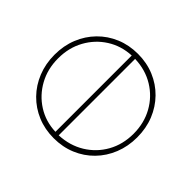

<svg xmlns="http://www.w3.org/2000/svg" viewBox="-153 -931 1162 1162"><g transform="rotate(-45 427.5 -350.0)"><path d="M427 4Q350 4 284 -22.5Q218 -49 169 -97Q120 -145 93 -209.5Q66 -274 66 -350Q66 -426 93 -490.5Q120 -555 169 -603Q218 -651 284 -677.5Q350 -704 427 -704Q505 -704 570.5 -677.5Q636 -651 685 -603Q734 -555 761 -490.5Q788 -426 788 -350Q788 -274 761 -209.5Q734 -145 685 -97Q636 -49 570.5 -22.5Q505 4 427 4ZM427 -27Q518 -27 591 -67.5Q664 -108 707.5 -179Q751 -250 754 -341H100Q104 -250 147.5 -179Q191 -108 263.5 -67.5Q336 -27 427 -27ZM101 -370H754Q750 -456 706.5 -524.5Q663 -593 590.5 -633Q518 -673 427 -673Q336 -673 263.5 -633Q191 -593 147.5 -524.5Q104 -456 101 -370Z"/></g></svg>

Font: Montserrat ExtraLight
Style: Regular
Weight: 200
Designer: Julieta Ulanovsky
Foundry: Julieta Ulanovsky
Version: Version 9.000; ttfautohint (v1.8.4.7-5d5b)